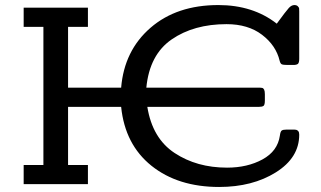

<svg xmlns="http://www.w3.org/2000/svg" viewBox="-20 -725 1262 756"><path d="M73.2 0V-75.2H150.9V-619.1H73.2V-694.8H326.2V-619.1H248V-379.9H457Q469.2 -525.9 572.5 -615.5Q675.8 -705.1 839.8 -705.1Q976.1 -705.1 1069.8 -631.8Q1106.9 -682.6 1117.4 -693.8Q1127.9 -705.1 1139.2 -705.1Q1147.9 -705.1 1152.6 -700.4Q1157.2 -695.8 1157.7 -692.4Q1158.2 -689 1158.2 -680.2V-494.1Q1158.2 -478 1153.1 -473.6Q1147.9 -469.2 1134.8 -469.2H1113.8Q1095.7 -469.2 1089.8 -471.7Q1084 -474.1 1081.1 -485.8Q1066.9 -545.9 1012 -587.9Q957 -629.9 872.1 -629.9Q743.2 -629.9 656 -569.8Q568.8 -509.8 556.2 -379.9H996.1Q1007.3 -379.9 1012.2 -378.9Q1017.1 -377.9 1020 -372.1Q1022.9 -366.2 1022.9 -354V-329.1Q1022.9 -312 1017.6 -308.1Q1012.2 -304.2 999 -304.2H560.1Q580.1 -180.2 667.5 -122.6Q754.9 -64.9 874 -64.9Q954.1 -64.9 1013.7 -97.4Q1073.2 -129.9 1082 -190.9Q1084 -207 1089.1 -210.9Q1094.2 -214.8 1108.9 -214.8H1131.8Q1141.6 -214.8 1146.2 -213.9Q1150.9 -212.9 1154.5 -208.5Q1158.2 -204.1 1158.2 -194.8Q1158.2 -104 1066.2 -46.4Q974.1 11.2 842.8 11.2Q680.7 11.2 576.4 -72.3Q472.2 -155.8 457 -304.2H248V-75.2H326.2V0Z"/></svg>

Font: CMU Concrete
Style: Bold
Weight: 700
Version: Version 0.7.0